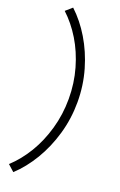

<svg xmlns="http://www.w3.org/2000/svg" viewBox="-188 -883 686 1101"><g transform="rotate(20 155.0 -333.0)"><path d="M209 -334Q209 -429.7 183.8 -517.3Q158.7 -605 115 -676.8Q71.3 -748.5 14.6 -800.8L53.7 -835Q114.3 -778.8 161.1 -700.9Q208 -623 235.4 -529.1Q262.7 -435.1 262.7 -334Q262.7 -232.9 235.4 -138.2Q208 -43.5 160.9 34.9Q113.8 113.3 53.7 168.9L14.6 133.8Q71.3 82 115 9.8Q158.7 -62.5 183.8 -150.6Q209 -238.8 209 -334Z"/></g></svg>

Font: Reddit Sans Fudge Light
Style: Regular
Weight: 300
Designer: Stephen Hutchings
Foundry: Reddit
Version: Version 1.013